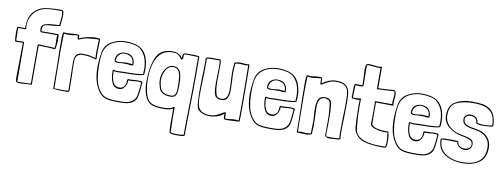

<svg xmlns="http://www.w3.org/2000/svg" viewBox="-70 -1081 4418 1684"><g transform="rotate(10 2139.5 -239.0)"><path d="M197 0Q175 0 152 3Q124 5 110 5Q88 5 82 -4Q76 -13 76 -35Q76 -88 78 -192Q80 -296 80 -350L14 -349Q5 -354 5 -440Q5 -475 11 -481L77 -480Q77 -578 117 -624.5Q157 -671 214 -682Q271 -693 364 -693Q378 -693 382 -680Q386 -667 386 -648Q386 -633 385 -621Q384 -609 383 -601Q379 -569 379 -553Q374 -548 316 -544Q307 -543 280 -540.5Q253 -538 242 -534Q222 -527 222 -494Q222 -488 224 -478H373Q379 -479 379 -428V-419Q379 -405 375.5 -375Q372 -345 367 -343Q338 -346 279 -348Q259 -348 221 -350V-4L216 1ZM163 -7Q195 -9 211 -9V-355L217 -361Q241 -359 289 -357Q326 -357 362 -354Q365 -360 365 -396L364 -450Q364 -456 366 -468H220Q211 -472 211 -503Q211 -536 253.5 -546Q296 -556 369 -558Q369 -570 370 -579Q371 -588 372 -595Q376 -625 376 -641Q376 -662 370 -683H325Q279 -683 244 -679Q209 -675 181 -662Q138 -643 111.5 -599.5Q85 -556 85 -507Q85 -492 88 -477L83 -470L16 -471L19 -359L85 -360Q85 -360 90 -355L91 -6Q98 -5 114 -5Q129 -5 163 -7Z M410 -209Q407 -316 407 -426Q407 -499 416 -503Q424 -503 433 -501.5Q442 -500 451 -500Q458 -500 474 -502Q496 -506 531 -506Q542 -506 548 -505Q554 -504 556 -500V-473Q587 -487 627 -496.5Q667 -506 702 -506Q718 -506 728.5 -504.5Q739 -503 742 -497L741 -439Q739 -399 739 -379Q739 -350 742 -321L735 -316Q703 -328 675.5 -332Q648 -336 616 -336Q551 -336 551 -268Q551 -202 554 -136Q556 -46 556 -3Q552 7 516 7Q495 7 484 6L451 5L412 2Q412 -69 410 -209ZM547 -469Q545 -475 545 -480L546 -496H521Q512 -492 494 -490Q476 -488 459 -488Q449 -488 437.5 -489.5Q426 -491 421 -492Q418 -413 418 -332Q418 -266 420 -134Q422 -46 422 -3Q430 -4 445 -4Q465 -4 475 -3L504 -2Q529 -2 546 -7Q546 -48 544 -134Q542 -218 542 -260Q542 -301 557.5 -323.5Q573 -346 619 -346Q676 -346 731 -328Q728 -352 728 -378Q728 -396 730 -436Q732 -474 732 -493Q677 -493 635 -486.5Q593 -480 555 -461L547 -466Z M1038 -191 1044 -197Q1049 -196 1061 -196Q1072 -196 1098 -198Q1124 -200 1136 -200Q1152 -200 1161 -198Q1170 -196 1174 -188Q1170 -169 1168 -130Q1164 -79 1155 -50Q1146 -21 1113.5 -1.5Q1081 18 1015 18H977Q927 18 891 9.5Q855 1 831 -26Q761 -107 761 -252Q761 -314 773 -384Q784 -451 841 -485Q898 -519 971 -519Q1006 -519 1044 -511Q1082 -503 1108 -484Q1145 -456 1162 -408.5Q1179 -361 1179 -306Q1179 -282 1176 -259Q1159 -242 998 -242Q982 -242 973 -241L940 -240Q920 -240 908 -244V-233Q908 -182 924 -146Q940 -110 980 -110Q1038 -110 1038 -191ZM906 -255Q915 -250 940 -250Q956 -250 967 -251Q978 -252 984 -252Q1137 -252 1166 -263Q1168 -291 1168 -305Q1168 -414 1108 -471Q1086 -493 1048 -501.5Q1010 -510 968 -510Q914 -510 868 -489.5Q822 -469 797 -427Q782 -400 777 -362Q772 -324 772 -278Q772 -198 785 -138Q798 -78 838 -33Q860 -8 894.5 0Q929 8 977 8H1021Q1081 8 1110.5 -12.5Q1140 -33 1148 -63Q1156 -93 1159 -141Q1161 -173 1163 -186Q1152 -190 1134 -190Q1114 -190 1093 -187Q1067 -185 1058 -185L1048 -186Q1048 -150 1029 -123.5Q1010 -97 982 -97Q935 -97 916.5 -138.5Q898 -180 898 -232V-250Q905 -255 906 -255ZM1047 -320Q1032 -320 1022 -324H967Q940 -321 931 -321Q899 -321 899 -340Q899 -379 922 -399.5Q945 -420 982 -420Q1007 -420 1027 -410Q1068 -389 1068 -329Q1068 -324 1061.5 -322Q1055 -320 1047 -320ZM909 -336Q921 -330 938 -330Q949 -330 957.5 -331Q966 -332 972 -333Q989 -336 1005 -336Q1016 -336 1034 -334Q1050 -332 1058 -332Q1058 -384 1022 -401Q998 -412 979 -412Q949 -412 929 -391Q909 -370 909 -336Z M1479 -11Q1455 7 1395 7Q1339 7 1301 -3.5Q1263 -14 1242 -49Q1206 -107 1206 -205Q1206 -330 1242 -417Q1278 -504 1387 -504Q1417 -504 1441 -492.5Q1465 -481 1477 -457Q1478 -457 1478 -459L1477 -473Q1477 -494 1484.5 -500Q1492 -506 1513 -506H1534H1570Q1617 -506 1625 -499Q1626 -456 1626 -369Q1626 -274 1625 -202Q1624 -130 1623 -83Q1619 109 1619 204Q1614 215 1559 215Q1529 215 1509.5 212.5Q1490 210 1483 202V191Q1479 159 1479 131Q1479 103 1479 96ZM1547 205Q1577 205 1609 200Q1609 107 1613 -83Q1614 -130 1615 -200.5Q1616 -271 1616 -365Q1616 -451 1615 -494L1573 -495Q1545 -497 1530 -497Q1509 -497 1489 -494Q1489 -488 1489 -473Q1489 -458 1486 -454Q1483 -450 1474 -445Q1469 -449 1459.5 -463.5Q1450 -478 1434.5 -486.5Q1419 -495 1388 -495Q1301 -495 1258 -423.5Q1215 -352 1215 -224Q1215 -172 1224 -127Q1233 -82 1250 -54Q1268 -24 1304 -13.5Q1340 -3 1388 -3Q1419 -3 1442 -7Q1465 -11 1480 -26L1490 -25Q1489 1 1489 53L1491 118L1493 192V199Q1519 205 1547 205ZM1319 -241Q1319 -295 1346.5 -336.5Q1374 -378 1418 -378Q1459 -378 1477.5 -343.5Q1496 -309 1496 -226Q1496 -181 1492 -157Q1488 -133 1475 -121Q1462 -109 1434 -109Q1391 -109 1362.5 -127Q1334 -145 1328 -184L1329 -183Q1319 -207 1319 -241ZM1438 -119Q1467 -119 1476.5 -139.5Q1486 -160 1486 -196Q1486 -252 1482.5 -287Q1479 -322 1464 -345.5Q1449 -369 1417 -369Q1377 -369 1353 -329Q1329 -289 1329 -239Q1329 -210 1338 -187V-185Q1348 -119 1438 -119Z M1930 -45Q1906 -22 1871.5 -11Q1837 0 1809 0Q1737 0 1702 -36Q1692 -47 1688 -64.5Q1684 -82 1683 -97.5Q1682 -113 1682 -118Q1679 -163 1679 -207Q1679 -249 1681 -331Q1684 -393 1684 -456L1683 -497Q1693 -507 1732 -507H1813Q1820 -492 1820 -467Q1820 -418 1819 -393L1818 -314Q1818 -223 1838 -183L1843 -178Q1846 -176 1855.5 -173Q1865 -170 1873 -168Q1911 -168 1924.5 -192.5Q1938 -217 1938 -255Q1938 -284 1937 -305.5Q1936 -327 1935 -342Q1932 -386 1932 -428Q1932 -446 1935 -462Q1937 -484 1937 -496L1940 -502Q1968 -510 1990 -510Q1999 -510 2017 -508Q2033 -506 2043 -506Q2050 -506 2066 -508Q2066 -508 2071 -503Q2071 -444 2073 -328L2074 -152Q2074 -52 2072 -2Q2069 1 2066 2Q2063 3 2060 3L1961 7Q1944 7 1939 5.5Q1934 4 1932 -1V0Q1929 -11 1929 -24Q1929 -38 1930 -45ZM1941 -29Q1942 -20 1942 -3Q1955 -3 1965.5 -4Q1976 -5 1984 -6Q2014 -10 2033 -10Q2040 -10 2047 -8.5Q2054 -7 2062 -7Q2064 -56 2064 -154L2063 -326Q2061 -440 2061 -497Q2043 -495 2030 -495Q2023 -495 2007 -497L1986 -498Q1963 -498 1947 -493Q1947 -482 1945 -460Q1942 -444 1942 -427Q1942 -390 1945 -348Q1945 -334 1946.5 -305Q1948 -276 1948 -253Q1948 -214 1933.5 -186Q1919 -158 1881 -158Q1856 -158 1840 -168L1839 -169Q1808 -183 1808 -293L1809 -363Q1811 -409 1811 -434Q1811 -466 1808 -497H1757Q1714 -497 1693 -494Q1694 -481 1694 -455Q1694 -405 1693 -367Q1692 -329 1691 -304Q1688 -231 1688 -158Q1688 -108 1696 -77Q1704 -46 1729 -28Q1754 -10 1805 -10Q1833 -10 1854 -18Q1875 -26 1903 -43Q1909 -46 1916.5 -50.5Q1924 -55 1933 -59L1940 -54Z M2395 -191 2401 -197Q2406 -196 2418 -196Q2429 -196 2455 -198Q2481 -200 2493 -200Q2509 -200 2518 -198Q2527 -196 2531 -188Q2527 -169 2525 -130Q2521 -79 2512 -50Q2503 -21 2470.5 -1.5Q2438 18 2372 18H2334Q2284 18 2248 9.5Q2212 1 2188 -26Q2118 -107 2118 -252Q2118 -314 2130 -384Q2141 -451 2198 -485Q2255 -519 2328 -519Q2363 -519 2401 -511Q2439 -503 2465 -484Q2502 -456 2519 -408.5Q2536 -361 2536 -306Q2536 -282 2533 -259Q2516 -242 2355 -242Q2339 -242 2330 -241L2297 -240Q2277 -240 2265 -244V-233Q2265 -182 2281 -146Q2297 -110 2337 -110Q2395 -110 2395 -191ZM2263 -255Q2272 -250 2297 -250Q2313 -250 2324 -251Q2335 -252 2341 -252Q2494 -252 2523 -263Q2525 -291 2525 -305Q2525 -414 2465 -471Q2443 -493 2405 -501.5Q2367 -510 2325 -510Q2271 -510 2225 -489.5Q2179 -469 2154 -427Q2139 -400 2134 -362Q2129 -324 2129 -278Q2129 -198 2142 -138Q2155 -78 2195 -33Q2217 -8 2251.5 0Q2286 8 2334 8H2378Q2438 8 2467.5 -12.5Q2497 -33 2505 -63Q2513 -93 2516 -141Q2518 -173 2520 -186Q2509 -190 2491 -190Q2471 -190 2450 -187Q2424 -185 2415 -185L2405 -186Q2405 -150 2386 -123.5Q2367 -97 2339 -97Q2292 -97 2273.5 -138.5Q2255 -180 2255 -232V-250Q2262 -255 2263 -255ZM2404 -320Q2389 -320 2379 -324H2324Q2297 -321 2288 -321Q2256 -321 2256 -340Q2256 -379 2279 -399.5Q2302 -420 2339 -420Q2364 -420 2384 -410Q2425 -389 2425 -329Q2425 -324 2418.5 -322Q2412 -320 2404 -320ZM2266 -336Q2278 -330 2295 -330Q2306 -330 2314.5 -331Q2323 -332 2329 -333Q2346 -336 2362 -336Q2373 -336 2391 -334Q2407 -332 2415 -332Q2415 -384 2379 -401Q2355 -412 2336 -412Q2306 -412 2286 -391Q2266 -370 2266 -336Z M2969 -196Q2966 -123 2966 -50Q2966 -26 2969 -2Q2965 7 2917 7Q2912 7 2898.5 8.5Q2885 10 2875 10Q2832 10 2832 -17L2833 -153Q2833 -198 2829 -234Q2827 -250 2827 -257Q2825 -282 2822 -295.5Q2819 -309 2809 -322Q2801 -322 2778 -331Q2740 -331 2727 -306.5Q2714 -282 2714 -246Q2714 -204 2717 -162Q2719 -106 2719 -78Q2719 -64 2717 -40Q2715 -16 2715 -3Q2712 3 2694 7Q2676 11 2662 10L2582 7Q2582 -102 2579 -208Q2578 -244 2577 -310Q2576 -376 2576 -426Q2576 -499 2585 -503Q2593 -503 2602 -501.5Q2611 -500 2620 -500Q2633 -500 2643 -503Q2665 -507 2692 -507Q2715 -507 2719 -503Q2719 -486 2721 -454Q2748 -474 2781 -487Q2814 -500 2844 -500Q2900 -500 2927.5 -480.5Q2955 -461 2963 -428Q2971 -395 2971 -340Q2971 -292 2969 -196ZM2956 -43Q2956 -93 2958 -193Q2961 -270 2961 -345Q2961 -396 2954 -426Q2947 -456 2922 -473Q2897 -490 2845 -490Q2813 -490 2785 -477.5Q2757 -465 2720 -442L2712 -445Q2711 -454 2711 -471Q2711 -489 2710 -497Q2697 -497 2669 -493Q2647 -488 2628 -488Q2618 -488 2606.5 -489.5Q2595 -491 2590 -492Q2587 -413 2587 -332Q2587 -266 2589 -134Q2591 -46 2591 -3Q2607 -5 2619 -5Q2635 -5 2645 -2Q2649 -2 2668.5 -2Q2688 -2 2705 -7L2706 -55Q2708 -89 2708 -105Q2708 -134 2705 -165Q2704 -175 2703 -191Q2702 -207 2702 -229Q2702 -283 2717 -311.5Q2732 -340 2773 -340Q2802 -340 2809 -332Q2831 -327 2836.5 -282.5Q2842 -238 2842 -172V-110Q2842 -90 2841 -79L2840 -43Q2840 -21 2843 -3L2894 -2Q2930 -2 2958 -6Q2956 -30 2956 -43Z M3306 -503Q3327 -505 3365 -507Q3379 -492 3379 -462Q3379 -446 3376 -429Q3374 -407 3374 -397Q3374 -387 3375 -382L3377 -370L3221 -372V-275Q3221 -210 3222 -177Q3235 -156 3271 -147.5Q3307 -139 3347 -139Q3364 -139 3371 -140Q3383 -116 3383 -44Q3383 -19 3376 2Q3369 6 3346 6Q3253 6 3187.5 -11Q3122 -28 3093 -86Q3084 -103 3081 -137.5Q3078 -172 3077.5 -199Q3077 -226 3077 -232Q3075 -286 3075 -312Q3075 -350 3076 -369Q3067 -368 3054.5 -368Q3042 -368 3037 -368Q3011 -368 3004 -375V-385V-428Q3004 -497 3013 -501Q3024 -500 3045 -500H3078Q3078 -521 3076 -569Q3073 -607 3073 -644Q3073 -667 3078 -680Q3083 -693 3100 -693Q3113 -693 3123.5 -692Q3134 -691 3141 -690Q3169 -686 3184 -686Q3200 -686 3208 -688L3219 -690V-499Q3248 -499 3306 -503ZM3187 -675Q3173 -675 3145 -679Q3115 -683 3102 -683Q3092 -683 3089 -679.5Q3086 -676 3086 -669L3087 -582Q3088 -553 3088 -495Q3081 -488 3059 -488Q3047 -488 3037 -489Q3027 -490 3017 -490L3014 -379Q3045 -379 3087 -383Q3085 -357 3085 -302Q3085 -216 3093 -148Q3094 -141 3095.5 -123.5Q3097 -106 3101 -92Q3105 -78 3113 -68Q3164 -4 3324 -4Q3354 -4 3367 -5Q3373 -25 3373 -45Q3373 -67 3370 -93.5Q3367 -120 3366 -130Q3360 -129 3344 -129Q3299 -129 3254.5 -142.5Q3210 -156 3210 -185L3211 -204L3212 -293Q3212 -343 3211 -362Q3210 -381 3211 -382H3364Q3362 -392 3362 -398Q3362 -413 3365 -429Q3365 -434 3366.5 -445Q3368 -456 3368 -464Q3368 -485 3362 -497L3317 -494Q3303 -493 3268.5 -491Q3234 -489 3208 -489V-677Q3194 -675 3187 -675Z M3676 -191 3682 -197Q3687 -196 3699 -196Q3710 -196 3736 -198Q3762 -200 3774 -200Q3790 -200 3799 -198Q3808 -196 3812 -188Q3808 -169 3806 -130Q3802 -79 3793 -50Q3784 -21 3751.5 -1.5Q3719 18 3653 18H3615Q3565 18 3529 9.5Q3493 1 3469 -26Q3399 -107 3399 -252Q3399 -314 3411 -384Q3422 -451 3479 -485Q3536 -519 3609 -519Q3644 -519 3682 -511Q3720 -503 3746 -484Q3783 -456 3800 -408.5Q3817 -361 3817 -306Q3817 -282 3814 -259Q3797 -242 3636 -242Q3620 -242 3611 -241L3578 -240Q3558 -240 3546 -244V-233Q3546 -182 3562 -146Q3578 -110 3618 -110Q3676 -110 3676 -191ZM3544 -255Q3553 -250 3578 -250Q3594 -250 3605 -251Q3616 -252 3622 -252Q3775 -252 3804 -263Q3806 -291 3806 -305Q3806 -414 3746 -471Q3724 -493 3686 -501.5Q3648 -510 3606 -510Q3552 -510 3506 -489.5Q3460 -469 3435 -427Q3420 -400 3415 -362Q3410 -324 3410 -278Q3410 -198 3423 -138Q3436 -78 3476 -33Q3498 -8 3532.5 0Q3567 8 3615 8H3659Q3719 8 3748.5 -12.5Q3778 -33 3786 -63Q3794 -93 3797 -141Q3799 -173 3801 -186Q3790 -190 3772 -190Q3752 -190 3731 -187Q3705 -185 3696 -185L3686 -186Q3686 -150 3667 -123.5Q3648 -97 3620 -97Q3573 -97 3554.5 -138.5Q3536 -180 3536 -232V-250Q3543 -255 3544 -255ZM3685 -320Q3670 -320 3660 -324H3605Q3578 -321 3569 -321Q3537 -321 3537 -340Q3537 -379 3560 -399.5Q3583 -420 3620 -420Q3645 -420 3665 -410Q3706 -389 3706 -329Q3706 -324 3699.5 -322Q3693 -320 3685 -320ZM3547 -336Q3559 -330 3576 -330Q3587 -330 3595.5 -331Q3604 -332 3610 -333Q3627 -336 3643 -336Q3654 -336 3672 -334Q3688 -332 3696 -332Q3696 -384 3660 -401Q3636 -412 3617 -412Q3587 -412 3567 -391Q3547 -370 3547 -336Z M4178 -334Q4124 -334 4118 -348V-349Q4118 -373 4101.5 -387Q4085 -401 4062 -401Q4043 -401 4029 -392.5Q4015 -384 4012 -366Q4012 -330 4038.5 -317Q4065 -304 4115 -297Q4146 -292 4150 -291Q4205 -277 4235 -240.5Q4265 -204 4265 -153Q4265 -58 4205.5 -18.5Q4146 21 4065 21Q3966 21 3900.5 -21Q3835 -63 3835 -156Q3844 -165 3878 -165H3894L3939 -166Q3985 -166 3993 -158V-154L3996 -153H3993Q3995 -132 4012.5 -120.5Q4030 -109 4054 -109Q4080 -109 4095.5 -121.5Q4111 -134 4111 -155Q4111 -182 4083.5 -194Q4056 -206 4013 -213Q3944 -225 3894.5 -266Q3845 -307 3845 -370Q3845 -457 3904.5 -491.5Q3964 -526 4045 -526Q4102 -526 4143 -520Q4184 -514 4214 -491Q4244 -468 4257 -429Q4270 -390 4270 -346L4266 -341Q4217 -334 4178 -334ZM4260 -350Q4260 -420 4232.5 -456Q4205 -492 4163.5 -503.5Q4122 -515 4066 -515Q3976 -515 3916 -487.5Q3856 -460 3856 -371Q3856 -317 3895 -278Q3934 -239 3996 -226L4017 -222Q4063 -215 4091 -202.5Q4119 -190 4119 -158Q4119 -128 4101 -112.5Q4083 -97 4058 -97Q4031 -97 4008.5 -113Q3986 -129 3983 -153Q3925 -155 3895 -155Q3861 -155 3845 -153Q3845 -69 3906.5 -28.5Q3968 12 4055 12Q4253 12 4253 -152Q4253 -199 4227 -232.5Q4201 -266 4148 -281Q4144 -282 4113 -287Q4062 -294 4032 -309Q4002 -324 4002 -362Q4002 -385 4019 -398.5Q4036 -412 4059 -412Q4086 -412 4107 -395.5Q4128 -379 4128 -350Q4155 -343 4186 -343Q4218 -343 4260 -350Z"/></g></svg>

Font: Londrina Outline
Style: Regular
Weight: 400
Designer: Marcelo Magalhaes
Foundry: Marcelo Magalhães
Version: Version 1.002